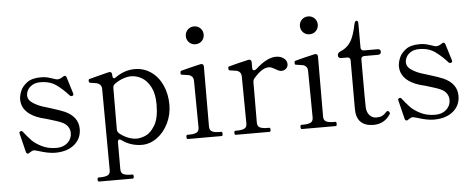

<svg xmlns="http://www.w3.org/2000/svg" viewBox="-58 -886 3118 1264"><g transform="rotate(-5 1501.0 -253.5)"><path d="M98 4Q88 4 85 -10L55 -132L54 -137Q54 -143 62 -147Q64 -148 67 -148Q74 -148 79 -140Q103 -109 126 -84.5Q149 -60 191.5 -38.5Q234 -17 289 -17Q334 -17 362.5 -42.5Q391 -68 391 -107Q391 -130 378 -149Q365 -168 341 -179Q316 -191 240 -213Q201 -222 177 -232Q78 -273 78 -356Q78 -378 89.5 -408.5Q101 -439 133.5 -464Q166 -489 225 -489Q257 -489 280.5 -481.5Q304 -474 308 -473Q327 -466 333 -466Q352 -466 370 -479Q379 -485 384 -485Q392 -485 396 -473L429 -366Q429 -365 430 -360.5Q431 -356 428 -353L423 -349Q421 -348 417 -348Q411 -348 406 -353Q370 -394 327 -425.5Q284 -457 221 -457Q188 -457 166.5 -444Q145 -431 135.5 -413Q126 -395 126 -379Q126 -357 140.5 -341.5Q155 -326 188 -310Q209 -299 269 -282Q334 -262 364 -249Q452 -209 452 -128Q452 -65 405 -25.5Q358 14 277 14Q234 14 169 -7Q145 -14 140 -14Q128 -14 112 -3Q105 4 98 4Z M1054 -236Q1054 -171 1026.5 -114Q999 -57 952 -22.5Q905 12 851 12Q779 12 720 -30Q713 -36 706 -36Q701 -36 698 -31.5Q695 -27 695 -19V159Q695 185 712.5 193Q730 201 759 201H771Q779 201 779 214Q779 228 771 228H548Q540 228 540 214Q540 201 548 201H560Q590 201 607.5 193Q625 185 625 159L622 -374Q622 -395 612.5 -405Q603 -415 590 -418Q577 -421 547 -425Q541 -426 539.5 -430Q538 -434 538 -441Q538 -448 544 -450L652 -478Q676 -484 673 -483Q676 -484 680 -484Q696 -484 696 -465V-461Q696 -448 701.5 -443Q707 -438 714 -443Q777 -489 846 -489Q907 -489 954.5 -455.5Q1002 -422 1028 -364Q1054 -306 1054 -236ZM970 -245Q970 -315 947 -359.5Q924 -404 889.5 -424Q855 -444 818 -444Q793 -444 763 -433Q733 -422 708 -403Q696 -394 696 -377L695 -104Q695 -89 706 -78Q731 -57 761.5 -44.5Q792 -32 821 -32Q847 -32 880 -46Q913 -60 941.5 -107Q970 -154 970 -245Z M1201 -676Q1201 -701 1218 -718Q1235 -735 1260 -735Q1285 -735 1302 -718Q1319 -701 1319 -676Q1319 -651 1302 -634Q1285 -617 1260 -617Q1235 -617 1218 -634Q1201 -651 1201 -676ZM1155 0Q1147 0 1147 -14Q1147 -28 1155 -28H1168Q1197 -28 1214.5 -36Q1232 -44 1232 -70L1229 -375Q1229 -396 1219.5 -406Q1210 -416 1197.5 -418.5Q1185 -421 1154 -425Q1148 -426 1146.5 -428Q1145 -430 1145 -437Q1145 -442 1146 -446Q1147 -450 1150 -451Q1170 -457 1207 -466Q1244 -475 1279 -483Q1281 -484 1286 -484Q1302 -484 1302 -465L1301 -70Q1301 -44 1318.5 -36Q1336 -28 1366 -28H1379Q1386 -28 1386 -14Q1386 0 1379 0Z M1852 -434Q1852 -417 1839.5 -405Q1827 -393 1808 -393Q1793 -393 1770 -408Q1755 -416 1746 -420Q1737 -424 1726 -424Q1682 -424 1628 -361Q1618 -350 1618 -335L1617 -68Q1617 -43 1634.5 -35Q1652 -27 1682 -27H1695Q1703 -27 1703 -13Q1703 0 1695 0H1471Q1464 0 1464 -13Q1464 -27 1471 -27H1484Q1513 -27 1530.5 -35Q1548 -43 1548 -68L1545 -376Q1545 -397 1535.5 -407Q1526 -417 1513.5 -419.5Q1501 -422 1470 -426Q1464 -427 1462.5 -431Q1461 -435 1461 -443Q1461 -450 1466 -452Q1486 -458 1523 -467Q1560 -476 1595 -484Q1597 -485 1602 -485Q1618 -485 1618 -466V-428Q1618 -413 1629 -413Q1638 -413 1649 -423Q1681 -453 1715 -471Q1749 -489 1780 -489Q1810 -489 1831 -473.5Q1852 -458 1852 -434Z M1955 -676Q1955 -701 1972 -718Q1989 -735 2014 -735Q2039 -735 2056 -718Q2073 -701 2073 -676Q2073 -651 2056 -634Q2039 -617 2014 -617Q1989 -617 1972 -634Q1955 -651 1955 -676ZM1909 0Q1901 0 1901 -14Q1901 -28 1909 -28H1922Q1951 -28 1968.5 -36Q1986 -44 1986 -70L1983 -375Q1983 -396 1973.5 -406Q1964 -416 1951.5 -418.5Q1939 -421 1908 -425Q1902 -426 1900.5 -428Q1899 -430 1899 -437Q1899 -442 1900 -446Q1901 -450 1904 -451Q1924 -457 1961 -466Q1998 -475 2033 -483Q2035 -484 2040 -484Q2056 -484 2056 -465L2055 -70Q2055 -44 2072.5 -36Q2090 -28 2120 -28H2133Q2140 -28 2140 -14Q2140 0 2133 0Z M2268 -102V-422Q2268 -432 2262.5 -437.5Q2257 -443 2247 -443H2208Q2198 -443 2192.5 -448Q2187 -453 2187 -462Q2187 -478 2204 -486Q2248 -503 2273 -540.5Q2298 -578 2314 -659Q2319 -679 2329 -679Q2340 -679 2340 -658V-501Q2340 -491 2345.5 -485.5Q2351 -480 2361 -480H2450Q2471 -480 2471 -462Q2471 -453 2465.5 -448Q2460 -443 2450 -443H2360Q2350 -443 2344.5 -437.5Q2339 -432 2339 -422V-198L2340 -108Q2341 -74 2359 -53.5Q2377 -33 2405 -33Q2428 -33 2442.5 -40Q2457 -47 2471 -63Q2476 -69 2481 -69Q2486 -69 2490.5 -64Q2495 -59 2495 -54Q2495 -50 2493 -47Q2453 14 2382 14Q2327 14 2297.5 -14.5Q2268 -43 2268 -102Z M2601 4Q2591 4 2588 -10L2558 -132L2557 -137Q2557 -143 2565 -147Q2567 -148 2570 -148Q2577 -148 2582 -140Q2606 -109 2629 -84.5Q2652 -60 2694.5 -38.5Q2737 -17 2792 -17Q2837 -17 2865.5 -42.5Q2894 -68 2894 -107Q2894 -130 2881 -149Q2868 -168 2844 -179Q2819 -191 2743 -213Q2704 -222 2680 -232Q2581 -273 2581 -356Q2581 -378 2592.5 -408.5Q2604 -439 2636.5 -464Q2669 -489 2728 -489Q2760 -489 2783.5 -481.5Q2807 -474 2811 -473Q2830 -466 2836 -466Q2855 -466 2873 -479Q2882 -485 2887 -485Q2895 -485 2899 -473L2932 -366Q2932 -365 2933 -360.5Q2934 -356 2931 -353L2926 -349Q2924 -348 2920 -348Q2914 -348 2909 -353Q2873 -394 2830 -425.5Q2787 -457 2724 -457Q2691 -457 2669.5 -444Q2648 -431 2638.5 -413Q2629 -395 2629 -379Q2629 -357 2643.5 -341.5Q2658 -326 2691 -310Q2712 -299 2772 -282Q2837 -262 2867 -249Q2955 -209 2955 -128Q2955 -65 2908 -25.5Q2861 14 2780 14Q2737 14 2672 -7Q2648 -14 2643 -14Q2631 -14 2615 -3Q2608 4 2601 4Z"/></g></svg>

Font: Shippori Mincho B1
Style: Regular
Weight: 400
Designer: FONTDASU
Foundry: FONTDASU / Google Inc. / but / Adobe
Version: Version 3.110; ttfautohint (v1.8.3)